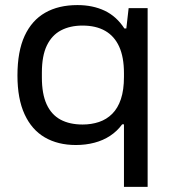

<svg xmlns="http://www.w3.org/2000/svg" viewBox="-20 -559 674 756"><path d="M468.1 176.8V-69.5H461.1Q441.1 -42.2 413.4 -24.1Q385.8 -5.9 351.5 3Q317.3 12 278.8 12Q208 12 156.5 -18Q104.9 -47.9 76.8 -109Q48.7 -170 48.7 -261.6Q48.7 -356.6 77 -417.9Q105.4 -479.1 158 -509Q210.5 -539 284.9 -539Q345.2 -539 392 -516.9Q438.8 -494.7 469.8 -446.8H477.4L486.5 -527H561.3V176.8ZM305.3 -68.7Q339.8 -68.7 369.8 -78.7Q399.8 -88.8 421.9 -110.9Q444.1 -133 456.1 -168.9Q468.1 -204.9 468.1 -256.2V-270.8Q468.1 -333.8 449.3 -375.3Q430.5 -416.7 394.2 -437.5Q357.9 -458.3 304.9 -458.3Q256 -458.3 220.1 -439.4Q184.3 -420.6 164.6 -380.1Q144.9 -339.5 144.9 -272.8V-253.7Q144.9 -189.3 163.6 -148.3Q182.4 -107.4 218.2 -88Q254.1 -68.7 305.3 -68.7Z"/></svg>

Font: Archivo SemiBold SemiExpanded
Style: Regular
Weight: 600
Width: 6
Version: Version 2.001